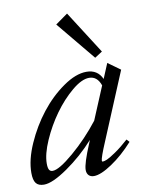

<svg xmlns="http://www.w3.org/2000/svg" viewBox="-83 -760 637 831"><g transform="rotate(-10 235.0 -344.5)"><path d="M356.4 -491.2 215.3 -662.1 269.5 -700.7 389.6 -512.7ZM43.5 11.2Q19 11.2 8.3 -2.7Q-2.4 -16.6 -2.4 -48.3Q-2.4 -105.5 28.3 -175Q59.1 -244.6 104.2 -302.2Q149.4 -359.9 205.3 -398.9Q261.2 -438 308.1 -438Q356.9 -438 376.5 -394.5L403.8 -460L458 -420.9L335.4 -127Q307.1 -60.5 307.1 -46.9Q307.1 -43 311 -43Q317.4 -43 330.1 -48.3Q342.8 -53.7 369.9 -72.3Q397 -90.8 428.2 -119.1L439.5 -106.9Q392.6 -54.7 342.5 -21.2Q292.5 12.2 262.7 12.2Q248 12.2 239.7 3.7Q231.4 -4.9 231.4 -20Q231.4 -47.9 266.1 -130.4L272 -145Q215.8 -82.5 148.2 -35.6Q80.6 11.2 43.5 11.2ZM70.3 -76.2Q70.3 -57.6 75 -49.3Q79.6 -41 90.3 -41Q118.7 -41 184.1 -96.9Q249.5 -152.8 304.7 -223.6L365.2 -368.2Q350.6 -410.2 314.9 -410.2Q282.2 -410.2 238.8 -373.8Q195.3 -337.4 158.4 -286.1Q121.6 -234.9 95.9 -176.3Q70.3 -117.7 70.3 -76.2Z"/></g></svg>

Font: Elstob 14pt
Style: Italic
Weight: 400
Italic angle: -20°
Designer: Peter S. Baker
Version: Version 1.015